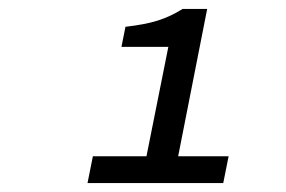

<svg xmlns="http://www.w3.org/2000/svg" viewBox="-20 -799 640 430"><path d="M176 -389 188 -449H308L357 -694H252L261 -739Q305 -744 333.5 -753Q362 -762 389 -779H444L379 -449H492L480 -389Z"/></svg>

Font: Source Code Pro Medium
Style: Italic
Weight: 500
Italic angle: -11°
Monospace: yes
Designer: Paul D. Hunt, Teo Tuominen
Foundry: Adobe Systems Incorporated
Version: Version 1.050;PS 1.000;hotconv 16.6.51;makeotf.lib2.5.65220